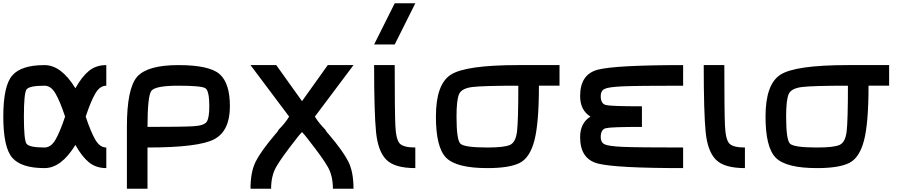

<svg xmlns="http://www.w3.org/2000/svg" viewBox="-20 -1020 5540 1165"><path d="M625 -125V0Q562.5 0 519.5 -35.2Q476.6 -70.3 437.5 -140.6Q351.6 0 250 0Q109.4 0 54.7 -62.5Q0 -125 0 -312.5Q0 -500 54.7 -562.5Q109.4 -625 250 -625Q351.6 -625 437.5 -484.4Q476.6 -554.7 519.5 -589.8Q562.5 -625 625 -625V-500Q585.9 -500 558.6 -453.1Q531.2 -406.2 500 -312.5Q531.2 -218.8 558.6 -171.9Q585.9 -125 625 -125ZM250 -500Q156.2 -500 140.6 -476.6Q125 -453.1 125 -312.5Q125 -171.9 140.6 -148.4Q156.2 -125 250 -125Q289.1 -125 316.4 -171.9Q343.8 -218.8 375 -312.5Q343.8 -406.2 316.4 -453.1Q289.1 -500 250 -500Z M1250 -375Q1250 -468.8 1226.6 -484.4Q1203.1 -500 1062.5 -500Q921.9 -500 898.4 -468.8Q875 -437.5 875 -250Q1085.9 -250 1152.3 -253.9Q1218.8 -257.8 1234.4 -281.2Q1250 -304.7 1250 -375ZM1375 -375Q1375 -226.6 1281.2 -175.8Q1187.5 -125 875 -125V125H750V-250Q750 -484.4 812.5 -554.7Q875 -625 1062.5 -625Q1250 -625 1312.5 -570.3Q1375 -515.6 1375 -375Z M1812.5 -218.8Q1796.9 -203.1 1773.4 -171.9Q1687.5 -62.5 1656.2 -7.8Q1625 46.9 1625 125H1500Q1500 23.4 1531.2 -39.1Q1562.5 -101.6 1648.4 -203.1Q1664.1 -218.8 1671.9 -234.4Q1710.9 -273.4 1734.4 -312.5L1500 -625H1656.2L1812.5 -406.2L1968.8 -625H2125L1890.6 -312.5Q1914.1 -273.4 1953.1 -234.4Q1960.9 -218.8 1976.6 -203.1Q2062.5 -101.6 2093.8 -39.1Q2125 23.4 2125 125H2000Q2000 46.9 1968.8 -7.8Q1937.5 -62.5 1851.6 -171.9Q1828.1 -203.1 1812.5 -218.8Z M2375 -625Q2375 -343.8 2378.9 -257.8Q2382.8 -171.9 2406.2 -148.4Q2429.7 -125 2500 -125V0Q2375 0 2324.2 -50.8Q2273.4 -101.6 2261.7 -218.8Q2250 -335.9 2250 -625ZM2375 -750H2250L2375 -1000H2500Z M2937.5 -125Q3039.1 -125 3074.2 -140.6Q3109.4 -156.2 3117.2 -222.7Q3125 -289.1 3125 -500Q2914.1 -500 2847.7 -492.2Q2781.2 -484.4 2765.6 -449.2Q2750 -414.1 2750 -312.5Q2750 -171.9 2773.4 -148.4Q2796.9 -125 2937.5 -125ZM3375 -500H3250Q3250 -273.4 3222.7 -168Q3195.3 -62.5 3132.8 -31.2Q3070.3 0 2937.5 0Q2750 0 2687.5 -62.5Q2625 -125 2625 -312.5Q2625 -507.8 2714.8 -566.4Q2804.7 -625 3125 -625H3375Z M4125 -500Q3843.8 -500 3757.8 -496.1Q3671.9 -492.2 3648.4 -480.5Q3625 -468.8 3625 -437.5Q3625 -390.6 3656.2 -382.8Q3687.5 -375 3875 -375V-250Q3687.5 -250 3656.2 -242.2Q3625 -234.4 3625 -187.5Q3625 -156.2 3648.4 -144.5Q3671.9 -132.8 3757.8 -128.9Q3843.8 -125 4125 -125V0Q3718.8 0 3609.4 -27.3Q3500 -54.7 3500 -187.5Q3500 -273.4 3562.5 -312.5Q3500 -351.6 3500 -437.5Q3500 -570.3 3609.4 -597.7Q3718.8 -625 4125 -625Z M4375 -625Q4375 -343.8 4378.9 -257.8Q4382.8 -171.9 4406.2 -148.4Q4429.7 -125 4500 -125V0Q4375 0 4324.2 -50.8Q4273.4 -101.6 4261.7 -218.8Q4250 -335.9 4250 -625Z M4937.5 -125Q5039.1 -125 5074.2 -140.6Q5109.4 -156.2 5117.2 -222.7Q5125 -289.1 5125 -500Q4914.1 -500 4847.7 -492.2Q4781.2 -484.4 4765.6 -449.2Q4750 -414.1 4750 -312.5Q4750 -171.9 4773.4 -148.4Q4796.9 -125 4937.5 -125ZM5375 -500H5250Q5250 -273.4 5222.7 -168Q5195.3 -62.5 5132.8 -31.2Q5070.3 0 4937.5 0Q4750 0 4687.5 -62.5Q4625 -125 4625 -312.5Q4625 -507.8 4714.8 -566.4Q4804.7 -625 5125 -625H5375Z"/></svg>

Font: CraftyPE
Style: Regular
Weight: 400
Designer: Erek Butcher
Foundry: Haunted Coop
Version: Version 0.018;April 4, 2024;FontCreator 15.0.0.2962 64-bit